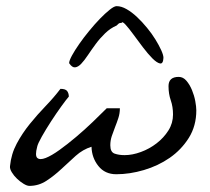

<svg xmlns="http://www.w3.org/2000/svg" viewBox="-20 -607 686 628"><path d="M12.7 -63.5Q16.6 -103.5 34.7 -137.2Q52.7 -170.9 77.6 -201.7Q102.5 -232.4 129.4 -260.3Q156.2 -288.1 177.7 -316.4Q194.3 -316.4 199.7 -309.1Q205.1 -301.8 205.1 -291Q197.3 -282.2 180.7 -259.3Q164.1 -236.3 147 -210Q129.9 -183.6 116.7 -160.2Q103.5 -136.7 101.6 -127Q93.8 -97.7 102.1 -90.3Q110.4 -83 129.4 -90.3Q148.4 -97.7 174.8 -116.7Q201.2 -135.7 229 -159.2Q256.8 -182.6 283.2 -208Q309.6 -233.4 329.1 -252.9H372.1Q372.1 -236.3 367.2 -221.2Q362.3 -206.1 356.4 -191.4Q350.6 -176.8 345.7 -162.1Q340.8 -147.5 340.8 -131.8Q340.8 -109.4 355 -104.5Q369.1 -99.6 387.7 -99.6Q413.1 -99.6 440.9 -109.9Q468.8 -120.1 492.2 -138.2Q515.6 -156.2 530.8 -180.2Q545.9 -204.1 545.9 -232.4Q545.9 -257.8 538.6 -278.8Q531.2 -299.8 531.2 -325.2Q531.2 -355.5 564.5 -355.5Q579.1 -355.5 589.8 -342.8Q600.6 -330.1 607.9 -312.5Q615.2 -294.9 618.7 -276.4Q622.1 -257.8 622.1 -246.1Q622.1 -195.3 597.7 -156.2Q573.2 -117.2 535.2 -90.8Q497.1 -64.5 450.7 -50.8Q404.3 -37.1 360.4 -37.1Q323.2 -37.1 301.8 -64Q280.3 -90.8 279.3 -127Q251 -118.2 227.5 -97.2Q204.1 -76.2 180.7 -54.2Q157.2 -32.2 131.8 -15.6Q106.4 1 76.2 1Q68.4 1 57.1 -5.9Q45.9 -12.7 35.6 -22.5Q25.4 -32.2 18.6 -43.5Q11.7 -54.7 12.7 -63.5ZM206.1 -400.4Q206.1 -408.2 215.3 -425.3Q224.6 -442.4 239.3 -463.4Q253.9 -484.4 272 -506.3Q290 -528.3 307.1 -545.9Q324.2 -563.5 338.9 -575.2Q353.5 -586.9 361.3 -586.9Q377 -586.9 394 -577.1Q411.1 -567.4 428.2 -551.3Q445.3 -535.2 460.9 -516.1Q476.6 -497.1 488.3 -478Q500 -459 507.3 -442.9Q514.6 -426.8 514.6 -418Q513.7 -397.5 503.4 -399.4Q493.2 -401.4 478.5 -416Q463.9 -430.7 447.3 -452.6Q430.7 -474.6 416 -494.6Q401.4 -514.6 390.6 -526.4Q379.9 -538.1 377.9 -532.2Q371.1 -532.2 368.7 -530.3Q366.2 -528.3 361.3 -523.4Q340.8 -514.6 323.7 -498Q306.6 -481.4 293 -462.9Q279.3 -444.3 267.6 -426.8Q255.9 -409.2 245.6 -398.4Q235.4 -387.7 225.6 -386.7Q215.8 -385.7 206.1 -400.4Z"/></svg>

Font: La Belle Aurore
Style: Regular
Weight: 400
Version: Version 1.001 2001